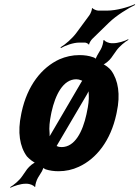

<svg xmlns="http://www.w3.org/2000/svg" viewBox="-20 -798 658 906"><path d="M108 0 85 33C71 54 44 76 28 85L29 88C45 80 77 69 100 69H108C119 69 141 77 143 84L147 82C145 75 153 51 159 41L178 10C181 4 186 -7 185 -11L182 -10C182 -6 190 -1 195 1C214 7 234 10 256 10C290 10 322 3 352 -11C435 -49 502 -134 529 -259L531 -269C549 -352 538 -419 505 -465C498 -475 473 -496 462 -496V-492C472 -492 496 -512 505 -525L529 -559C543 -579 570 -601 586 -610L585 -613C569 -604 536 -594 514 -594H506C495 -594 474 -602 472 -609L467 -607C469 -600 462 -576 456 -566L439 -537C436 -532 430 -519 431 -515L435 -517C434 -521 424 -527 419 -528C400 -535 378 -538 355 -538C321 -538 290 -531 260 -518C176 -479 109 -394 82 -269L80 -259C62 -174 73 -106 107 -60C116 -50 140 -29 151 -29L152 -33C141 -33 118 -13 108 0ZM221 -259 223 -269C241 -351 278 -424 340 -424C348 -424 356 -422 363 -419C365 -418 370 -416 372 -417L371 -421C369 -420 367 -414 364 -411L223 -170C218 -162 211 -150 209 -143L213 -142C215 -149 214 -161 214 -170C211 -195 214 -225 221 -259ZM271 -104C263 -104 256 -105 250 -108C248 -108 245 -110 244 -109L245 -105C246 -106 249 -112 250 -114L390 -352C395 -361 401 -373 403 -380H399C397 -373 398 -360 399 -350C400 -327 397 -300 390 -269L388 -259C370 -176 333 -104 271 -104ZM401 -725 342 -645C322 -617 287 -587 266 -575L267 -571C287 -583 326 -597 353 -597H381C386 -597 397 -592 398 -588L401 -589C400 -594 410 -609 415 -614L494 -691C530 -726 586 -760 618 -775L616 -778C585 -764 528 -748 487 -748H443C436 -748 419 -755 416 -760L414 -759C415 -753 407 -732 401 -725Z"/></svg>

Font: Asimov
Style: EdgeExtremeIt
Weight: 500
Designer: Google
Version: Version 2.000980: 2014